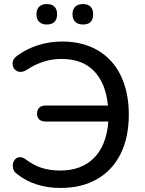

<svg xmlns="http://www.w3.org/2000/svg" viewBox="-20 -919 715 948"><path d="M65 -59Q43 -74 43 -101Q43 -118 53 -130.5Q63 -143 78 -143Q92 -143 106 -133Q145 -103 186 -90Q227 -77 277 -77Q383 -77 444.5 -139.5Q506 -202 515 -319H206Q185 -319 174 -329Q163 -339 163 -358Q163 -377 174 -387.5Q185 -398 206 -398H513Q502 -509 444 -568.5Q386 -628 283 -628Q193 -628 112 -574Q96 -564 82 -564Q64 -564 53 -576Q42 -588 42 -605Q42 -628 65 -644Q113 -679 170 -696.5Q227 -714 286 -714Q389 -714 463.5 -670Q538 -626 577 -544.5Q616 -463 616 -353Q616 -242 576 -160.5Q536 -79 460 -35Q384 9 279 9Q152 9 65 -59ZM338 -849Q338 -873 351.5 -886Q365 -899 390 -899Q414 -899 427 -886Q440 -873 440 -849Q440 -798 390 -798Q365 -798 351.5 -811Q338 -824 338 -849ZM160 -849Q160 -873 173.5 -886Q187 -899 211 -899Q236 -899 249 -886Q262 -873 262 -849Q262 -824 249 -811Q236 -798 211 -798Q187 -798 173.5 -811Q160 -824 160 -849Z"/></svg>

Font: SN Pro
Style: Regular
Weight: 400
Designer: Tobias Whetton
Foundry: Supernotes
Version: Version 1.003